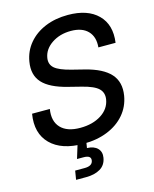

<svg xmlns="http://www.w3.org/2000/svg" viewBox="-136 -829 899 1122"><g transform="rotate(-15 313.5 -267.5)"><path d="M279.3 11.7Q147 11.7 80.8 -54.7Q14.6 -121.1 33.7 -235.8H141.1Q129.4 -164.1 167.5 -123.5Q205.6 -83 285.2 -83Q360.8 -83 412.4 -116Q463.9 -148.9 473.1 -203.6Q480 -244.1 453.6 -269.8Q427.2 -295.4 354.5 -313.5L277.3 -333Q171.4 -359.4 127.7 -407.5Q84 -455.6 97.2 -533.7Q107.4 -595.7 146.5 -642.1Q185.5 -688.5 246.6 -713.9Q307.6 -739.3 384.3 -739.3Q503.9 -739.3 565.4 -677.7Q627 -616.2 612.3 -509.8H508.3Q514.2 -572.8 479.5 -608.6Q444.8 -644.5 377 -644.5Q310.1 -644.5 261.2 -611.6Q212.4 -578.6 204.1 -527.8Q197.8 -489.7 224.4 -466.3Q251 -442.9 322.8 -424.8L398.4 -405.8Q503.4 -379.4 548.6 -329.1Q593.8 -278.8 580.6 -198.2Q569.8 -134.3 529.3 -87.2Q488.8 -40 424.8 -14.2Q360.8 11.7 279.3 11.7ZM182.1 204.1 190.9 150.4H248Q294.9 150.4 299.8 119.1Q305.2 87.9 258.3 87.9H218.8L252.9 -22.9H302.2L298.3 0L291.5 41Q334 42.5 355 64.2Q376 85.9 370.1 120.6Q362.8 163.6 328.9 183.8Q294.9 204.1 242.7 204.1Z"/></g></svg>

Font: Inter Display Medium
Style: Italic
Weight: 500
Italic angle: -9.39999°
Designer: Rasmus Andersson
Foundry: rsms
Version: Version 4.000;git-a52131595